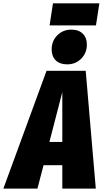

<svg xmlns="http://www.w3.org/2000/svg" viewBox="-78 -1114 607 1134"><path d="M234.9 -1094.2H508.8L488.8 -963.9H214.8ZM435.1 -851.1Q435.1 -800.8 401.6 -767.3Q368.2 -733.9 318.8 -733.9Q274.9 -733.9 251 -757.8Q227.1 -781.7 227.1 -821.8Q227.1 -872.1 260.5 -905.5Q293.9 -939 342.8 -939Q386.7 -939 410.9 -915Q435.1 -891.1 435.1 -851.1ZM196.8 -695.8H428.2L487.8 0H290V-138.2H179.2L143.1 0H-58.1ZM213.9 -275.9H290V-569.8Z"/></svg>

Font: Fira Sans Compressed Heavy
Style: Italic
Weight: 900
Width: 3
Italic angle: -8°
Designer: Carrois Corporate & Edenspiekermann AG
Foundry: Carrois Corporate GbR & Edenspiekermann AG
Version: Version 4.203;PS 004.203;hotconv 1.0.88;makeotf.lib2.5.64775